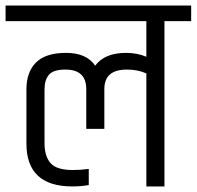

<svg xmlns="http://www.w3.org/2000/svg" viewBox="-44 -670 707 690"><path d="M51 -154V-349Q51 -411 85.5 -445.5Q120 -480 193.5 -480Q267 -480 298 -434Q332 -480 409 -480Q449 -480 482 -466V-594H-24V-650H643V-594H547V0H482V-406Q452 -420 412 -420Q331 -420 331 -350V-207H266V-350Q266 -420 191 -420Q148 -420 132 -401.5Q116 -383 116 -348V-155Q116 -109 137.5 -84Q159 -59 218 -59Q247 -59 275 -63V-5Q248 0 216 0Q51 0 51 -154Z"/></svg>

Font: Khand
Style: Regular
Weight: 400
Designer: Devanagari: Sanchit Sawaria, Jyotish Sonowal; Latin: Satya Rajpurohit
Foundry: Indian Type Foundry
Version: Version 1.100;PS 1.0;hotconv 1.0.78;makeotf.lib2.5.61930; tt